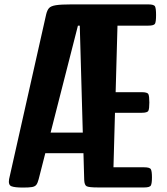

<svg xmlns="http://www.w3.org/2000/svg" viewBox="-20 -845 752 865"><path d="M84 0Q45.4 0 31 -6.1Q16.6 -12.2 21 -38.1L188 -780.3Q192.4 -798.8 200.7 -808.3Q209 -817.9 231.7 -821.5Q254.4 -825.2 301.3 -825.2H648.4Q673.8 -825.2 678.5 -815.9Q683.1 -806.6 683.1 -777.3Q683.1 -747.6 678.5 -738.5Q673.8 -729.5 648.4 -729.5H509.3L501 -429.7H618.2Q644 -429.7 648.4 -420.9Q652.8 -412.1 652.8 -383.3Q652.8 -355 648.4 -345.9Q644 -336.9 618.2 -336.9H498L491.2 -91.3H629.9Q655.3 -91.3 659.9 -82Q664.6 -72.8 664.6 -45.9Q664.6 -19.5 659.9 -10Q655.3 -0.5 629.9 -0.5H421.9Q380.4 -0.5 370.4 -5.9Q360.4 -11.2 359.4 -33.7L356 -154.8H184.1L154.3 -38.1Q149.9 -21 144 -12.9Q138.2 -4.9 124.8 -2.4Q111.3 0 84 0ZM331.1 -729.5 208 -247.6H353L339.4 -729.5Z"/></svg>

Font: Denk One
Style: Regular
Weight: 400
Designer: Irina Smirnova, Eben Sorkin
Foundry: Sorkin Type Co.f
Version: Version 1.004; ttfautohint (v1.8.4.7-5d5b);gftools[0.9.23]